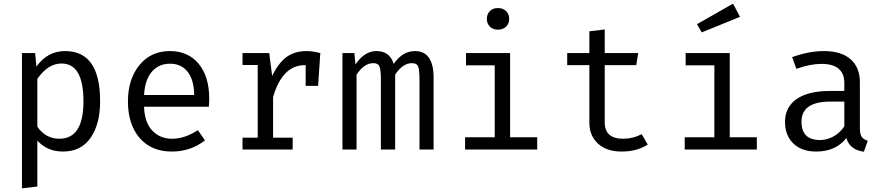

<svg xmlns="http://www.w3.org/2000/svg" viewBox="-20 -817 4840 1049"><path d="M336 -538Q527 -538 527 -264Q527 -139 475 -64Q423 11 324 11Q238 11 184 -49V202L100 212V-527H172L179 -453Q239 -538 336 -538ZM316 -470Q242 -470 184 -386V-125Q229 -59 305 -59Q436 -59 436 -264Q436 -470 316 -470Z M767 -234Q770 -147 812.5 -103Q855 -59 920 -59Q990 -59 1061 -106L1100 -50Q1021 11 920 11Q806 11 742.5 -63.5Q679 -138 679 -263Q679 -384 741.5 -461Q804 -538 908 -538Q1008 -538 1065.5 -468.5Q1123 -399 1123 -279Q1123 -256 1121 -234ZM767 -298H1041Q1040 -381 1005 -425Q970 -469 909 -469Q848 -469 810 -425.5Q772 -382 767 -298Z M1656 -538Q1688 -538 1730 -527L1718 -348H1650V-461H1645Q1523 -461 1472 -287V-65H1579V0H1305V-65H1388V-462H1305V-527H1451L1467 -402Q1499 -470 1543.5 -504Q1588 -538 1656 -538Z M2247 -538Q2349 -538 2349 -392V0H2272V-378Q2272 -433 2265 -452.5Q2258 -472 2231 -472Q2180 -472 2139 -409V0H2061V-378Q2061 -433 2054 -452.5Q2047 -472 2020 -472Q1969 -472 1928 -409V0H1851V-527H1916L1922 -465Q1972 -538 2036 -538Q2110 -538 2131 -468Q2179 -538 2247 -538Z M2700 -773Q2728 -773 2745 -756.5Q2762 -740 2762 -714Q2762 -688 2745 -671.5Q2728 -655 2700 -655Q2673 -655 2656.5 -671.5Q2640 -688 2640 -714Q2640 -740 2656.5 -756.5Q2673 -773 2700 -773ZM2767 -527V-67H2915V0H2521V-67H2683V-460H2526V-527Z M3519 -27Q3460 11 3377 11Q3294 11 3247 -32.5Q3200 -76 3200 -147V-461H3079V-527H3200V-646L3284 -656V-527H3467L3456 -461H3284V-148Q3284 -59 3385 -59Q3439 -59 3486 -84Z M3985 -797 4023 -725 3814 -640 3788 -685ZM3967 -527V-67H4115V0H3721V-67H3883V-460H3726V-527Z M4678 -115Q4678 -84 4688 -69.5Q4698 -55 4721 -48L4700 12Q4623 2 4604 -63Q4547 11 4439 11Q4360 11 4314.5 -33Q4269 -77 4269 -151Q4269 -232 4332.5 -276Q4396 -320 4515 -320H4593V-363Q4593 -468 4468 -468Q4408 -468 4331 -441L4308 -505Q4401 -538 4481 -538Q4577 -538 4627.5 -493Q4678 -448 4678 -368ZM4460 -52Q4499 -52 4534.5 -72Q4570 -92 4593 -127V-262H4517Q4359 -262 4359 -152Q4359 -52 4460 -52Z"/></svg>

Font: Fira Mono
Style: Regular
Weight: 400
Designer: Carrois Corporate & Edenspiekermann AG
Foundry: Carrois Corporate GbR & Edenspiekermann AG
Version: Version 3.206;PS 003.206;hotconv 1.0.70;makeotf.lib2.5.58329